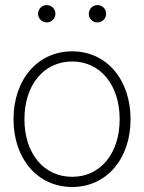

<svg xmlns="http://www.w3.org/2000/svg" viewBox="-20 -727 567 756"><path d="M264.2 9.3C400.4 9.3 494.1 -102.5 494.1 -257.3C494.1 -412.6 400.4 -524.9 264.2 -524.9C127.4 -524.9 33.2 -412.6 33.2 -257.3C33.2 -102.5 127.4 9.3 264.2 9.3ZM264.2 -30.8C151.9 -30.8 76.2 -123.5 76.2 -257.3C76.2 -392.1 151.9 -484.9 264.2 -484.9C376 -484.9 451.2 -391.6 451.2 -257.3C451.2 -123.5 376 -30.8 264.2 -30.8ZM363.8 -638.7C382.8 -638.7 397.9 -653.8 397.9 -672.9C397.9 -691.9 382.8 -707 363.8 -707C344.7 -707 329.6 -691.9 329.6 -672.9C329.6 -653.8 344.7 -638.7 363.8 -638.7ZM164.1 -638.7C183.1 -638.7 198.2 -653.8 198.2 -672.9C198.2 -691.9 183.1 -707 164.1 -707C145.5 -707 129.9 -691.9 129.9 -672.9C129.9 -653.8 145.5 -638.7 164.1 -638.7Z"/></svg>

Font: Raveo Display Display ExLight
Style: Regular
Weight: 200
Designer: Jakub Foglar, Rasmus Andersson (Inter)
Foundry: Jakubfoglar.com
Version: Version 1.100;Glyphs 3.2.3 (3260)